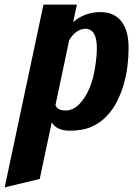

<svg xmlns="http://www.w3.org/2000/svg" viewBox="-111 -557 599 827"><path d="M111.8 -29.8 60.1 213.9 -90.8 250 76.2 -537.1H220.2L204.1 -461.9Q253.9 -504.9 320.8 -504.9Q407.2 -504.9 433.6 -421.9Q442.9 -391.6 442.9 -352.3Q442.9 -313 438.2 -273.7Q433.6 -234.4 422.4 -195.1Q411.1 -155.8 392.8 -119.6Q374.5 -83.5 347.2 -55.4Q319.8 -27.3 282.5 -10.7Q245.1 5.9 189.2 5.9Q133.3 5.9 111.8 -29.8ZM306.2 -350.1Q306.2 -433.1 255.9 -433.1Q238.8 -433.1 220 -420.9Q201.2 -408.7 187 -383.8L127.9 -104Q136.7 -81.1 170.7 -81.1Q204.6 -81.1 231.4 -109.4Q283.7 -165 298.8 -268.6Q306.2 -314.5 306.2 -350.1Z"/></svg>

Font: UVF Lobster12
Style: Regular
Weight: 400
Designer: Pablo Impallari
Foundry: Pablo Impallari. www.impallari.com
Version: Version 1.004